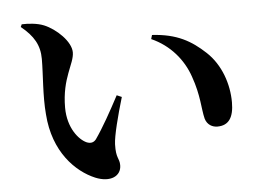

<svg xmlns="http://www.w3.org/2000/svg" viewBox="-50 -760 1099 812"><g transform="rotate(-5 500.0 -354.0)"><path d="M142 -543C142 -475 132 -387 139 -308C150 -147 242 -57 323 -23C386 3 433 -20 433 -66C433 -97 417 -95 419 -156C420 -191 442 -276 465 -353L444 -362C409 -296 373 -231 340 -184C329 -170 315 -169 300 -175C268 -189 222 -242 222 -329C222 -455 275 -510 275 -559C275 -605 215 -662 164 -683C135 -695 96 -697 70 -696L65 -685C118 -642 142 -601 142 -543ZM610 -586C689 -551 743 -486 768 -413C798 -329 795 -274 806 -231C814 -204 836 -193 857 -193C906 -193 927 -227 927 -290C927 -367 899 -451 839 -507C780 -562 720 -597 615 -603Z"/></g></svg>

Font: Noto Serif CJK TC
Style: Bold
Weight: 700
Designer: Ryoko NISHIZUKA 西塚涼子 (kana & ideographs); Frank Grießhammer (Latin, Greek & Cyrillic); Wenlong ZHANG 张文龙 (bopomofo); San
Foundry: Adobe
Version: Version 2.001;hotconv 1.1.0;makeotfexe 2.6.0